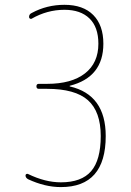

<svg xmlns="http://www.w3.org/2000/svg" viewBox="-20 -760 540 790"><path d="M95.7 -22.5Q85 -28.3 85 -38.1Q85 -42 88.4 -43.9Q91.8 -45.9 95.7 -43.9Q166 -9.8 230.5 -9.8Q315.4 -9.8 355 -55.7Q394.5 -101.6 394.5 -200.2Q394.5 -300.8 341.8 -347.7Q289.1 -394.5 173.8 -394.5H139.6Q129.9 -394.5 129.9 -404.8Q129.9 -415 139.6 -415H173.8Q274.4 -415 329.6 -458Q384.8 -501 384.8 -580.1Q384.8 -648.4 348.1 -684.1Q311.5 -719.7 245.1 -719.7Q173.8 -719.7 109.4 -682.6Q106.4 -681.6 103 -683.6Q99.6 -685.5 99.6 -690.4Q99.6 -702.1 111.3 -707Q172.9 -740.2 245.1 -740.2Q322.3 -740.2 363.8 -698.2Q405.3 -656.2 405.3 -580.1Q405.3 -442.4 267.6 -407.2Q266.6 -407.2 266.6 -406.2Q266.6 -404.3 267.6 -404.3Q415 -370.1 415 -200.2Q415 9.8 230.5 9.8Q165 9.8 95.7 -22.5Z"/></svg>

Font: Rounded Mgen+ 1m thin
Style: Regular
Weight: 100
Designer: [Source Han Sans]
Ryoko NISHIZUKA  (kana & ideographs); Paul D. Hunt (Latin, Greek & Cyrillic); Wenlong ZHANG  (bopomofo
Version: Version 1.059.20150602